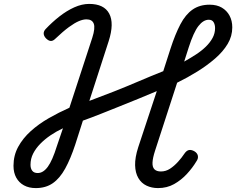

<svg xmlns="http://www.w3.org/2000/svg" viewBox="-20 -945 1208 982"><path d="M163 17Q128 17 102.5 3Q77 -11 63 -36.5Q49 -62 49 -97Q49 -150 73 -194Q97 -238 137.5 -274.5Q178 -311 229.5 -340.5Q281 -370 335 -394L452 -752Q468 -802 459.5 -824Q451 -846 422 -846Q405 -846 383.5 -837Q362 -828 332.5 -806.5Q303 -785 262 -746Q251 -735 239.5 -735.5Q228 -736 215 -749Q204 -761 203.5 -773Q203 -785 213 -796Q246 -831 283.5 -860.5Q321 -890 360 -907.5Q399 -925 436 -925Q512 -925 538.5 -875.5Q565 -826 536 -735L437 -429Q499 -452 562.5 -477Q626 -502 689 -529Q752 -556 815 -581L852 -696Q876 -770 902.5 -820.5Q929 -871 965 -896Q1001 -921 1052 -921Q1089 -921 1114.5 -906Q1140 -891 1154 -865Q1168 -839 1168 -805Q1168 -760 1144.5 -720.5Q1121 -681 1080 -645.5Q1039 -610 989 -579Q939 -548 886 -522L773 -174Q761 -137 760 -113.5Q759 -90 770 -79Q781 -68 803 -68Q828 -68 849.5 -82Q871 -96 890.5 -117.5Q910 -139 923 -159Q934 -175 946 -177.5Q958 -180 973 -172Q989 -163 992 -148.5Q995 -134 984 -119Q965 -87 936 -55.5Q907 -24 870.5 -3.5Q834 17 788 17Q756 17 729.5 4.5Q703 -8 687.5 -34.5Q672 -61 671 -100Q670 -139 687 -192L782 -479Q737 -460 689.5 -440.5Q642 -421 593 -401.5Q544 -382 496.5 -363Q449 -344 404 -328L365 -206Q341 -133 313.5 -83Q286 -33 250 -8Q214 17 163 17ZM173 -60Q201 -60 224.5 -92Q248 -124 271 -198L302 -289Q268 -273 238.5 -253Q209 -233 186 -209.5Q163 -186 149.5 -159.5Q136 -133 136 -102Q136 -83 145 -71.5Q154 -60 173 -60ZM922 -630Q954 -648 982.5 -666.5Q1011 -685 1033 -706.5Q1055 -728 1067.5 -751.5Q1080 -775 1080 -801Q1080 -819 1072.5 -831.5Q1065 -844 1048 -844Q1020 -844 995 -812Q970 -780 945 -702Z"/></svg>

Font: Playwrite DE LA
Style: Regular
Weight: 400
Designer: Veronika Burian, José Scaglione
Foundry: TypeTogether
Version: Version 1.002